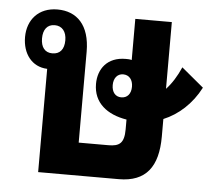

<svg xmlns="http://www.w3.org/2000/svg" viewBox="-45 -616 744 665"><g transform="rotate(5 327.0 -283.5)"><path d="M129 -567C63 -567 25 -522 25 -462C25 -405 57 -361 111 -359V0H391C486 0 527 -55 527 -160V-221C578 -242 624 -283 654 -341L577 -405C563 -373 546 -346 527 -326V-558H400V-415C393 -417 386 -417 379 -417C315 -417 284 -374 284 -322C284 -256 332 -219 400 -208V-174C400 -125 383 -114 345 -114H242V-430C242 -523 196 -567 129 -567ZM124 -414C98 -414 84 -432 84 -463C84 -493 98 -512 124 -512C150 -512 165 -493 165 -463C165 -431 150 -414 124 -414ZM375 -283C355 -283 342 -298 342 -323C342 -347 355 -363 375 -363C396 -363 409 -347 409 -323C409 -298 396 -283 375 -283Z"/></g></svg>

Font: Noto Sans Thai Looped Condensed
Style: Bold
Weight: 700
Width: 3
Designer: Sasikarn Vongin, Ben Mitchell
Foundry: The Fontpad Ltd
Version: Version 1.001